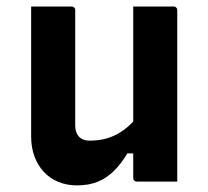

<svg xmlns="http://www.w3.org/2000/svg" viewBox="-20 -558 640 590"><path d="M200.1 -538Q204.1 -538 206.1 -536.5Q208.1 -535 209.6 -533.1Q211.1 -531.2 211.1 -527.3Q211.1 -482.7 211.1 -436.2Q211.1 -389.7 211.1 -344Q211.1 -298.4 211.1 -254.9Q211.1 -211.3 211.1 -172Q211.1 -150.5 222.7 -138.1Q234.3 -125.8 254.6 -125.8Q277.7 -125.8 298.2 -130.3Q318.8 -134.8 337.2 -144.3Q355.7 -153.9 373.1 -168.8Q390.6 -183.8 405.8 -204.8V-86.7H371.4Q353.1 -55.9 331 -33.7Q309 -11.6 281.3 0.1Q253.6 11.7 216.4 11.7Q185.8 11.7 159.8 1.1Q133.7 -9.4 115 -29.4Q96.3 -49.4 86 -77.1Q75.7 -104.7 75.7 -139Q75.7 -184.2 75.7 -229Q75.7 -273.7 75.7 -319Q75.7 -364.3 75.7 -408.5Q75.7 -440.7 75.7 -473.4Q75.7 -506.1 75.7 -538Q107 -538 138.3 -538Q169.6 -538 200.1 -538ZM513.7 -538Q517.7 -538 519.7 -536.4Q521.7 -534.9 523.2 -532.8Q524.7 -530.7 524.7 -526.6Q524.7 -455.4 524.7 -384.2Q524.7 -313 524.7 -241.2Q524.7 -169.5 524.7 -98.3Q524.7 -79.4 524.7 -62Q524.7 -44.7 524.7 -28.9Q524.7 -13.1 524.7 0Q502.5 0 481.1 0Q459.6 0 439.5 0Q419.3 0 400.4 0Q397.4 0 394.9 -1.5Q392.4 -3.1 390.9 -5.1Q389.4 -7.1 389.4 -11.2Q389.4 -99.1 389.4 -186.9Q389.4 -274.7 389.4 -362.6Q389.4 -450.4 389.4 -538Q411.3 -538 431.7 -538Q452 -538 472.6 -538Q493.2 -538 513.7 -538Z"/></svg>

Font: Recursive Sans Linear Light
Style: Regular
Weight: 300
Version: Version 1.085